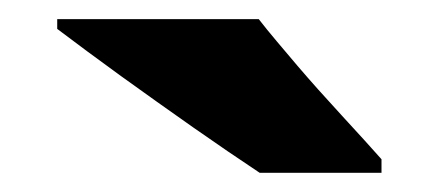

<svg xmlns="http://www.w3.org/2000/svg" viewBox="-20 -786 458 200"><path d="M39.6 -755.9V-766.1H249.5Q257.8 -755.4 268.1 -743.2Q278.3 -731 290 -717.3Q310.1 -693.8 336.2 -665.5Q362.3 -637.2 377.4 -620.1V-606H250.5Q218.8 -627 181.2 -653.3Q143.6 -679.7 106.4 -706.5Q69.3 -733.4 39.6 -755.9Z"/></svg>

Font: Nokora Black
Style: Regular
Weight: 900
Designer: Danh Hong
Version: Version 8.000; ttfautohint (v1.8.3)